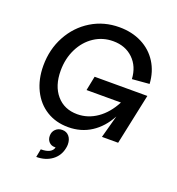

<svg xmlns="http://www.w3.org/2000/svg" viewBox="-169 -851 1161 1259"><g transform="rotate(20 411.0 -222.0)"><path d="M65 -308Q65 -422 115.5 -515Q166 -608 253.5 -661.5Q341 -715 449 -715Q537 -715 606 -680Q675 -645 715.5 -581Q756 -517 761 -433L641 -423Q636 -510 581.5 -562.5Q527 -615 442 -615Q369 -615 310 -576Q251 -537 217 -468.5Q183 -400 183 -316Q183 -210 237 -147Q291 -84 382 -84Q456 -84 519.5 -128Q583 -172 626 -254H386L406 -354H774L699 0H586L629 -158Q584 -74 514 -29Q444 16 355 16Q269 16 203.5 -24.5Q138 -65 101.5 -139Q65 -213 65 -308ZM324 169H317Q293 169 277.5 152.5Q262 136 262 110Q262 82 280.5 64Q299 46 327 46Q357 46 375 67.5Q393 89 393 124Q393 137 390 150Q379 206 334.5 238.5Q290 271 226 271L237 214Q275 214 297 202.5Q319 191 324 169Z"/></g></svg>

Font: MedMera Sans Semibold
Style: Italic
Weight: 600
Italic angle: -11°
Designer: Kasper Nordkvist
Foundry: UNCUT.wtf
Version: Version 1.300